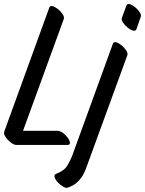

<svg xmlns="http://www.w3.org/2000/svg" viewBox="-49 -683 718 951"><path d="M267 -589 65 -35H235Q249 -35 263 -24.5Q277 -14 287 0Q297 14 297.5 24.5Q298 35 284 35H33Q20 35 4 22.5Q-12 10 -22 -5.5Q-32 -21 -28 -29V-31L195 -645Q199 -656 211.5 -652.5Q224 -649 238.5 -637.5Q253 -626 261.5 -612.5Q270 -599 267 -589ZM555 -595 577 -655Q581 -666 593.5 -662.5Q606 -659 620 -647.5Q634 -636 643 -622.5Q652 -609 648 -599L627 -539Q623 -528 610 -531.5Q597 -535 583 -546.5Q569 -558 560 -571.5Q551 -585 555 -595ZM582 -410 379 146Q374 161 364.5 179.5Q355 198 337.5 216Q320 234 288 246Q278 250 263.5 241.5Q249 233 237 220Q225 207 221.5 194.5Q218 182 229 178Q269 163 284.5 137Q300 111 308 90L510 -466Q514 -477 526.5 -473.5Q539 -470 553 -458.5Q567 -447 576 -433.5Q585 -420 582 -410Z"/></svg>

Font: Story Script
Style: Regular
Weight: 400
Designer: Lana Roulhac, Ben Buysse
Version: Version 1.000; ttfautohint (v1.8.4.7-5d5b)